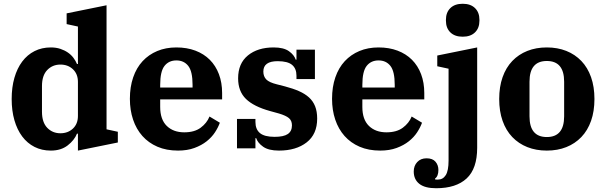

<svg xmlns="http://www.w3.org/2000/svg" viewBox="-20 -788 3216 1020"><path d="M250 12Q202 12 163.5 -7.5Q125 -27 98 -63Q71 -99 56.5 -149.5Q42 -200 42 -262Q42 -324 56.5 -374.5Q71 -425 98 -461Q125 -497 163.5 -516.5Q202 -536 250 -536Q278 -536 300.5 -528.5Q323 -521 340.5 -509Q358 -497 370 -481Q382 -465 389 -448H394V-647L334 -660V-717L546 -760V-101L606 -88V-31L394 12V-78H389Q375 -43 339.5 -15.5Q304 12 250 12ZM301 -80Q341 -80 367.5 -105Q394 -130 394 -172V-353Q394 -395 367.5 -420Q341 -445 301 -445Q259 -445 231 -416Q203 -387 203 -331V-194Q203 -138 231 -109Q259 -80 301 -80Z M926 12Q864 12 816.5 -8.5Q769 -29 736.5 -65.5Q704 -102 687 -152.5Q670 -203 670 -263Q670 -326 687.5 -377Q705 -428 737.5 -463Q770 -498 815.5 -517Q861 -536 917 -536Q973 -536 1018 -519Q1063 -502 1094.5 -470.5Q1126 -439 1143 -394Q1160 -349 1160 -294V-260H831V-220Q831 -153 866 -119Q901 -85 959 -85Q1013 -85 1046 -109.5Q1079 -134 1093 -169L1148 -136Q1139 -111 1122 -85Q1105 -59 1078 -37.5Q1051 -16 1013 -2Q975 12 926 12ZM831 -323H1003V-337Q1003 -409 980 -438Q957 -467 917 -467Q877 -467 854 -438Q831 -409 831 -337Z M1462 12Q1407 12 1378 -8.5Q1349 -29 1341 -54H1337V0H1239V-156H1337V-140Q1337 -101 1361 -81Q1385 -61 1439 -61Q1487 -61 1509 -76Q1531 -91 1531 -122Q1531 -147 1515 -160.5Q1499 -174 1462 -185L1415 -198Q1328 -222 1286.5 -262.5Q1245 -303 1245 -372Q1245 -451 1297 -493.5Q1349 -536 1434 -536Q1487 -536 1515 -516Q1543 -496 1551 -471H1555V-524H1653V-368H1555V-386Q1555 -424 1531.5 -443.5Q1508 -463 1455 -463Q1379 -463 1379 -408Q1379 -382 1394.5 -366Q1410 -350 1451 -340L1494 -329Q1536 -318 1568 -304Q1600 -290 1621.5 -270.5Q1643 -251 1654 -223.5Q1665 -196 1665 -158Q1665 -75 1609 -31.5Q1553 12 1462 12Z M2000 12Q1938 12 1890.5 -8.5Q1843 -29 1810.5 -65.5Q1778 -102 1761 -152.5Q1744 -203 1744 -263Q1744 -326 1761.5 -377Q1779 -428 1811.5 -463Q1844 -498 1889.5 -517Q1935 -536 1991 -536Q2047 -536 2092 -519Q2137 -502 2168.5 -470.5Q2200 -439 2217 -394Q2234 -349 2234 -294V-260H1905V-220Q1905 -153 1940 -119Q1975 -85 2033 -85Q2087 -85 2120 -109.5Q2153 -134 2167 -169L2222 -136Q2213 -111 2196 -85Q2179 -59 2152 -37.5Q2125 -16 2087 -2Q2049 12 2000 12ZM1905 -323H2077V-337Q2077 -409 2054 -438Q2031 -467 1991 -467Q1951 -467 1928 -438Q1905 -409 1905 -337Z M2297 212Q2237 212 2207.5 188.5Q2178 165 2178 123Q2178 93 2196.5 73Q2215 53 2246 53Q2278 53 2293.5 71Q2309 89 2309 115Q2309 148 2291 161V165Q2296 166 2299.5 166Q2303 166 2307 166Q2333 166 2348 142.5Q2363 119 2363 65V-423L2303 -436V-493L2515 -536V-3Q2515 108 2459 160Q2403 212 2297 212ZM2438 -593Q2396 -593 2372.5 -616Q2349 -639 2349 -678V-683Q2349 -722 2372.5 -745Q2396 -768 2438 -768Q2480 -768 2503.5 -745Q2527 -722 2527 -683V-678Q2527 -639 2503.5 -616Q2480 -593 2438 -593Z M2885 -60Q2977 -60 2977 -170V-354Q2977 -464 2885 -464Q2793 -464 2793 -354V-170Q2793 -60 2885 -60ZM2885 12Q2828 12 2781.5 -6.5Q2735 -25 2701.5 -60Q2668 -95 2650 -146Q2632 -197 2632 -262Q2632 -327 2650 -378Q2668 -429 2701.5 -464Q2735 -499 2781.5 -517.5Q2828 -536 2885 -536Q2942 -536 2988.5 -517.5Q3035 -499 3068.5 -464Q3102 -429 3120 -378Q3138 -327 3138 -262Q3138 -197 3120 -146Q3102 -95 3068.5 -60Q3035 -25 2988.5 -6.5Q2942 12 2885 12Z"/></svg>

Font: IBM Plex Serif
Style: Bold
Weight: 700
Designer: Mike Abbink, Paul van der Laan, Pieter van Rosmalen
Foundry: Bold Monday
Version: Version 2.008